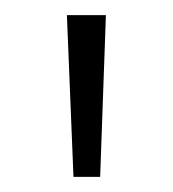

<svg xmlns="http://www.w3.org/2000/svg" viewBox="-20 -641 229 254"><path d="M77.2 -407 68.5 -621H120.1L112.5 -407Z"/></svg>

Font: Smooch Sans Thin
Style: Regular
Weight: 100
Designer: Robert E. Leuschke
Foundry: Robert E. Leuschke
Version: Version 1.010